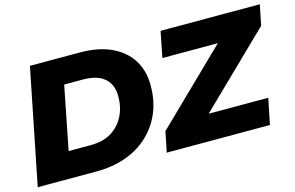

<svg xmlns="http://www.w3.org/2000/svg" viewBox="-89 -914 1730 1127"><g transform="rotate(-15 776.5 -350.0)"><path d="M16 0 156 -700H460Q570 -700 648.5 -664Q727 -628 769 -562.5Q811 -497 811 -406Q811 -313 779 -238.5Q747 -164 689 -110.5Q631 -57 551 -28.5Q471 0 374 0ZM246 -158H380Q455 -158 506 -189Q557 -220 584 -273.5Q611 -327 611 -394Q611 -441 591.5 -474Q572 -507 533.5 -524.5Q495 -542 438 -542H322ZM800 0 825 -124 1328 -613 1345 -543H919L950 -700H1553L1528 -576L1025 -87L1008 -157H1459L1427 0Z"/></g></svg>

Font: Montserrat Thin ExtraBold
Style: Italic
Weight: 800
Italic angle: -11.3°
Version: Version 9.000